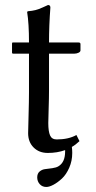

<svg xmlns="http://www.w3.org/2000/svg" viewBox="-20 -598 380 763"><path d="M164.1 145Q147.9 145 137.9 133.8Q127.9 122.6 127.9 106.9Q127.9 91.3 137.7 83.3Q147.5 75.2 159.9 74Q172.4 72.8 188.2 70.3Q204.1 67.9 211.9 63Q238.8 47.4 238.8 3.9V-1.5Q207.5 9.8 169.9 9.8Q135.3 9.8 113.5 -12Q91.8 -33.7 91.8 -68.8Q91.8 -80.1 93.5 -138.7Q95.2 -197.3 95.2 -231V-384.8H32.2Q27.8 -384.8 27.8 -389.2V-424.8Q27.8 -429.2 30.8 -429.2H95.2Q95.2 -504.9 87.9 -549.8L89.8 -553.2Q108.4 -554.7 120.8 -557.9Q133.3 -561 150.4 -568.8Q167.5 -576.7 170.9 -578.1Q180.2 -578.1 180.2 -567.9Q174.8 -497.1 174.8 -429.2H292Q299.8 -429.2 299.8 -422.9V-397.9Q299.8 -392.1 292 -388.4Q284.2 -384.8 275.9 -384.8H174.8V-242.2Q174.8 -208.5 173.3 -164.3Q171.9 -120.1 171.9 -108.9Q171.9 -75.7 179 -59.8Q186 -43.9 205.1 -43.9Q252.4 -43.9 283.7 -61.5L295.9 -37.1Q279.8 -22 265.6 -14.2Q267.1 -2 267.1 9.8Q267.1 41.5 255.1 68.6Q243.2 95.7 226.1 111.6Q209 127.4 192.4 136.2Q175.8 145 164.1 145Z"/></svg>

Font: Linux Biolinum
Style: Regular
Weight: 400
Designer: Philipp H. Poll
Foundry: Philipp H. Poll
Version: Version 0.6.4